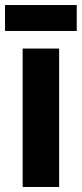

<svg xmlns="http://www.w3.org/2000/svg" viewBox="-36 -743 325 763"><path d="M269 -723H-16V-620H269ZM199 0V-550H54V0Z"/></svg>

Font: Noto Sans Thai Looped ExtraCondensed ExtraBold
Style: Regular
Weight: 800
Width: 2
Designer: Sasikarn Vongin, Ben Mitchell
Foundry: The Fontpad Ltd
Version: Version 1.001